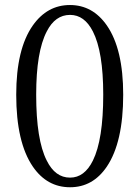

<svg xmlns="http://www.w3.org/2000/svg" viewBox="-20 -747 566 780"><path d="M264.6 13.7Q170.9 13.7 113.3 -70.3Q45.9 -168.9 45.9 -362.3Q45.9 -547.9 113.3 -643.6Q171.9 -726.6 264.2 -726.6Q356.4 -726.6 414.1 -643.6Q480.5 -547.9 480.5 -362.3Q480.5 -168.9 414.1 -70.3Q357.4 13.7 264.6 13.7ZM264.6 -25.4Q323.2 -25.4 357.4 -94.7Q399.4 -179.7 399.4 -362.3Q399.4 -537.1 357.4 -619.1Q323.2 -686.5 264.6 -686.5Q204.1 -686.5 169.9 -619.1Q127 -537.1 127 -362.3Q127 -178.7 169.9 -94.7Q204.1 -25.4 264.6 -25.4Z"/></svg>

Font: Bpmf GenYo Min R
Style: R
Weight: 400
Foundry: But Ko
Version: Version 1.320